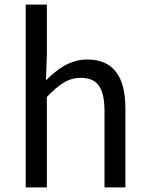

<svg xmlns="http://www.w3.org/2000/svg" viewBox="-20 -816 647 836"><path d="M92 0H184V-394C238 -449 276 -477 332 -477C404 -477 435 -434 435 -332V0H526V-344C526 -482 474 -557 360 -557C286 -557 230 -516 180 -466L184 -578V-796H92Z"/></svg>

Font: Noto Sans CJK HK
Style: Regular
Weight: 400
Designer: Ryoko NISHIZUKA 西塚涼子 (kana, bopomofo & ideographs); Paul D. Hunt (Latin, Greek & Cyrillic); Sandoll Communications 산돌커뮤니
Foundry: Adobe
Version: Version 2.004;hotconv 1.0.118;makeotfexe 2.5.65603